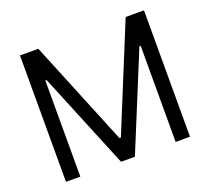

<svg xmlns="http://www.w3.org/2000/svg" viewBox="-123 -883 1135 1038"><g transform="rotate(-20 444.5 -363.5)"><path d="M87.9 -727.1H193.4L440.4 -123.5H448.7L695.8 -727.1H801.3V0H718.8V-552.7H711.4L484.4 0H404.8L177.7 -552.7H170.4V0H87.9Z"/></g></svg>

Font: Sahel VF Regular
Style: Regular
Weight: 400
Foundry: Saber Rastikerdar (saber.rastikerdar@gmail.com)
Version: Version 3.4.0